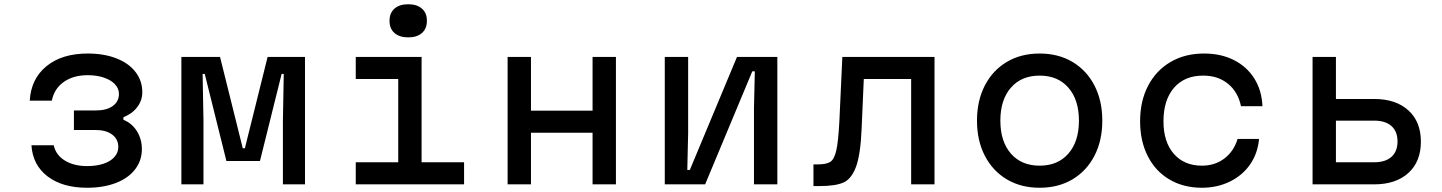

<svg xmlns="http://www.w3.org/2000/svg" viewBox="-20 -868 6790 904"><path d="M128 -184H233Q243 -138 285.5 -112Q328 -86 390 -86Q434 -86 467 -97Q500 -108 518.5 -128.5Q537 -149 537 -176Q537 -213 508 -234.5Q479 -256 429 -256H328V-348H432Q482 -348 511 -369Q540 -390 540 -426Q540 -451 521.5 -471Q503 -491 469.5 -502.5Q436 -514 393 -514Q325 -514 280 -482Q235 -450 224 -394H120Q126 -497 199 -556.5Q272 -616 393 -616Q470 -616 528.5 -593Q587 -570 618.5 -528.5Q650 -487 650 -434Q650 -395 626 -363.5Q602 -332 561 -316V-304Q601 -288 624.5 -250.5Q648 -213 648 -166Q648 -112 616 -70.5Q584 -29 525.5 -6.5Q467 16 390 16Q274 16 204 -37.5Q134 -91 128 -184Z M834 -600H1016L1123 -170H1133L1240 -600H1416V0H1312V-300L1316 -520H1306L1204 -110H1046L944 -520H934L938 -300V0H834Z M1965 -600V-104H2165V0H1655V-104H1855V-496H1655V-600ZM1814 -770Q1814 -807 1837.5 -827.5Q1861 -848 1902 -848Q1943 -848 1966.5 -827.5Q1990 -807 1990 -770Q1990 -733 1966.5 -712.5Q1943 -692 1902 -692Q1861 -692 1837.5 -712.5Q1814 -733 1814 -770Z M2370 -600H2480V-347H2770V-600H2880V0H2770V-243H2480V0H2370Z M3110 -600H3220V-240L3216 -68H3228L3450 -600H3640V0H3530V-360L3534 -532H3522L3300 0H3110Z M3810 -94H3830Q3871 -94 3889.5 -106Q3908 -118 3917.5 -159.5Q3927 -201 3932 -296L3946 -600H4380V0H4270V-496H4047L4037 -266Q4032 -141 4010.5 -83Q3989 -25 3951 -8.5Q3913 8 3840 8H3810Z M4580 -300Q4580 -394 4617 -465.5Q4654 -537 4720.5 -576.5Q4787 -616 4875 -616Q4963 -616 5029.5 -576.5Q5096 -537 5133 -465.5Q5170 -394 5170 -300Q5170 -206 5133 -134.5Q5096 -63 5029.5 -23.5Q4963 16 4875 16Q4787 16 4720.5 -23.5Q4654 -63 4617 -134.5Q4580 -206 4580 -300ZM5060 -300Q5060 -398 5010.5 -455Q4961 -512 4875 -512Q4789 -512 4739.5 -455Q4690 -398 4690 -300Q4690 -202 4739.5 -145Q4789 -88 4875 -88Q4961 -88 5010.5 -145Q5060 -202 5060 -300Z M5348 -297Q5348 -392 5385.5 -464Q5423 -536 5491 -576Q5559 -616 5649 -616Q5729 -616 5790 -585Q5851 -554 5886 -498Q5921 -442 5924 -368H5823Q5809 -435 5762 -473.5Q5715 -512 5645 -512Q5557 -512 5507.5 -454.5Q5458 -397 5458 -297Q5458 -200 5506.5 -144Q5555 -88 5639 -88Q5700 -88 5744.5 -121.5Q5789 -155 5807 -214H5908Q5902 -146 5866 -94Q5830 -42 5770.5 -13Q5711 16 5639 16Q5552 16 5486 -23Q5420 -62 5384 -133Q5348 -204 5348 -297Z M6160 -600H6270V-402H6450Q6552 -402 6611 -348.5Q6670 -295 6670 -201Q6670 -107 6611 -53.5Q6552 0 6450 0H6160ZM6560 -202Q6560 -249 6531.5 -274.5Q6503 -300 6450 -300H6270V-104H6450Q6503 -104 6531.5 -129.5Q6560 -155 6560 -202Z"/></svg>

Font: Martian Mono sWd Rg
Style: Regular
Weight: 400
Width: 6
Monospace: yes
Designer: Roman Shamin
Foundry: Evil Martians
Version: Version 1.000